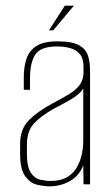

<svg xmlns="http://www.w3.org/2000/svg" viewBox="-20 -651 392 678"><path d="M155 7Q134 7 110 1Q86 -5 68.5 -29.5Q51 -54 51 -108V-143Q51 -196 83 -227.5Q115 -259 164 -285Q200 -304 224.5 -319Q249 -334 262 -352Q275 -370 275 -397V-414Q275 -445 261.5 -460.5Q248 -476 226.5 -481.5Q205 -487 182 -487Q123 -487 104.5 -458Q86 -429 86 -376V-334H64V-378Q64 -415 73.5 -443.5Q83 -472 108.5 -488.5Q134 -505 182 -505Q235 -505 259.5 -491Q284 -477 291 -453.5Q298 -430 298 -403V0H275L274 -67Q259 -29 226 -11Q193 7 155 7ZM159 -12Q218 -12 246 -52Q274 -92 274 -157V-338Q260 -317 230.5 -300Q201 -283 170 -267Q125 -242 100 -215Q75 -188 75 -140V-110Q75 -62 88.5 -41.5Q102 -21 122 -16.5Q142 -12 159 -12ZM153 -544 209 -631H241L168 -544Z"/></svg>

Font: Alumni Sans SC Thin
Style: Regular
Weight: 100
Designer: Robert E. Leuschke
Foundry: Robert E. Leuschke
Version: Version 1.018